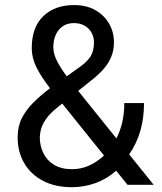

<svg xmlns="http://www.w3.org/2000/svg" viewBox="-20 -741 648 770"><path d="M596.2 0H491.2L445.8 -56.6Q409.2 -23.4 363 -6.8Q316.9 9.8 268.6 9.8Q201.2 9.8 152.3 -15.9Q103.5 -41.5 77.1 -86.7Q50.8 -131.8 50.8 -190.4Q50.8 -233.9 67.6 -267.1Q84.5 -300.3 113.5 -329.3Q142.6 -358.4 180.7 -387.2Q147 -430.2 127.2 -469Q107.4 -507.8 107.4 -549.3Q107.4 -631.8 153.8 -676.3Q200.2 -720.7 276.9 -720.7Q326.7 -720.7 362.5 -700.2Q398.4 -679.7 417.7 -645.8Q437 -611.8 437 -571.8Q437 -537.6 425 -510.5Q413.1 -483.4 392.3 -460.7Q371.6 -438 344.7 -417.5L293.5 -376.5L446.8 -186Q478.5 -247.1 478.5 -327.6H557.6Q557.6 -207 498 -122.1ZM276.4 -648.4Q249.5 -648.4 231 -635.3Q212.4 -622.1 203.1 -600.1Q193.8 -578.1 193.8 -551.8Q193.8 -525.4 208.5 -496.6Q223.1 -467.8 247.6 -435.1L296.9 -470.2Q326.2 -490.2 341.6 -512.5Q356.9 -534.7 356.9 -571.8Q356.9 -591.3 347.7 -608.9Q338.4 -626.5 320.3 -637.5Q302.2 -648.4 276.4 -648.4ZM269.5 -62.5Q337.9 -62.5 397 -117.2L229.5 -325.7L212.4 -312Q179.7 -286.1 163.8 -262.5Q147.9 -238.8 143.8 -220.2Q139.6 -201.7 139.6 -190.4Q139.6 -155.8 154.1 -126.5Q168.5 -97.2 197.3 -79.8Q226.1 -62.5 269.5 -62.5Z"/></svg>

Font: Robert Sans Medium
Style: Regular
Weight: 500
Designer: Christian Robertson (extended by Adam Twardoch)
Foundry: Google
Version: Version 12.135;April 2, 2019;FontCreator 11.5.0.2425 64-bit;